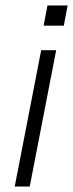

<svg xmlns="http://www.w3.org/2000/svg" viewBox="-20 -684 268 704"><path d="M34 0H89L186 -500H131ZM140 -590H214L228 -664H154Z"/></svg>

Font: Uncut Sans Light Italic
Style: Regular
Weight: 300
Italic angle: -11°
Designer: Kasper Nordkvist
Foundry: UNCUT.wtf
Version: Version 1.304;Glyphs 3.2 (3246)